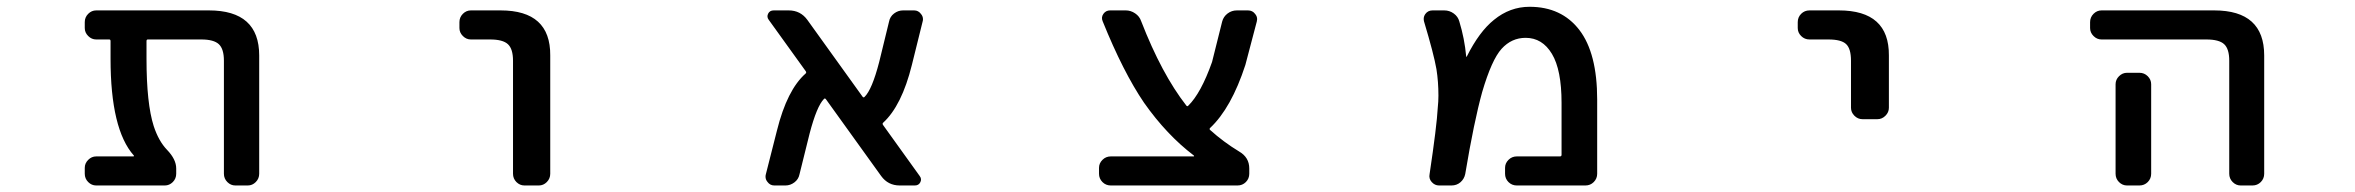

<svg xmlns="http://www.w3.org/2000/svg" viewBox="-20 -576 7040 574"><path d="M421.9 -458Q418 -458 418 -453.1V-400.4Q418 -266.6 439.5 -199.2Q454.1 -154.3 479.5 -127.9Q506.8 -99.6 506.8 -72.3V-56.6Q506.8 -42 496.6 -31.7Q486.3 -21.5 472.7 -21.5H267.6Q253.9 -21.5 243.7 -31.7Q233.4 -42 233.4 -56.6V-74.2Q233.4 -87.9 243.7 -98.1Q253.9 -108.4 267.6 -108.4H378.9Q379.9 -108.4 380.4 -109.4Q380.9 -110.4 379.9 -111.3Q310.5 -189.5 310.5 -400.4V-453.1Q310.5 -458 306.6 -458H267.6Q253.9 -458 243.7 -468.3Q233.4 -478.5 233.4 -492.2V-509.8Q233.4 -524.4 243.7 -534.7Q253.9 -544.9 267.6 -544.9H604.5Q754.9 -544.9 754.9 -410.2V-56.6Q754.9 -42 744.6 -31.7Q734.4 -21.5 720.7 -21.5H683.6Q669.9 -21.5 659.7 -31.7Q649.4 -42 649.4 -56.6V-394.5Q649.4 -429.7 634.3 -443.8Q619.1 -458 582 -458Z M1387.7 -458Q1374 -458 1363.8 -468.3Q1353.5 -478.5 1353.5 -492.2V-509.8Q1353.5 -524.4 1363.8 -534.7Q1374 -544.9 1387.7 -544.9H1476.6Q1626 -544.9 1625 -410.2V-56.6Q1625 -42 1614.7 -31.7Q1604.5 -21.5 1590.8 -21.5H1547.9Q1534.2 -21.5 1523.9 -31.7Q1513.7 -42 1513.7 -56.6V-394.5Q1513.7 -429.7 1498.5 -443.8Q1483.4 -458 1445.3 -458Z M2729.5 -49.8Q2736.3 -41 2731.4 -31.2Q2726.6 -21.5 2714.8 -21.5H2669.9Q2634.8 -21.5 2614.3 -49.8L2449.2 -279.3Q2446.3 -283.2 2443.4 -280.3Q2421.9 -258.8 2400.4 -176.8L2370.1 -54.7Q2367.2 -40 2355 -30.8Q2342.8 -21.5 2328.1 -21.5H2294.9Q2282.2 -21.5 2274.4 -32.2Q2268.6 -39.1 2268.6 -47.9Q2268.6 -51.8 2269.5 -54.7L2302.7 -185.5Q2333 -307.6 2388.7 -356.4Q2391.6 -359.4 2388.7 -363.3L2278.3 -516.6Q2271.5 -525.4 2276.4 -535.2Q2281.2 -544.9 2293 -544.9H2337.9Q2373 -544.9 2393.6 -516.6L2558.6 -287.1Q2561.5 -283.2 2564.5 -286.1Q2586.9 -307.6 2608.4 -390.6L2637.7 -510.7Q2640.6 -526.4 2652.8 -535.6Q2665 -544.9 2679.7 -544.9H2712.9Q2725.6 -544.9 2733.4 -534.2Q2739.3 -527.3 2739.3 -518.6Q2739.3 -514.6 2738.3 -511.7L2706.1 -381.8Q2675.8 -259.8 2620.1 -209Q2617.2 -206.1 2620.1 -202.1Z M3548.8 -108.4Q3549.8 -108.4 3549.8 -109.4Q3549.8 -110.4 3548.8 -111.3Q3467.8 -172.9 3400.4 -268.6Q3337.9 -360.4 3276.4 -512.7Q3271.5 -524.4 3278.8 -534.7Q3286.1 -544.9 3298.8 -544.9H3345.7Q3360.4 -544.9 3373.5 -536.1Q3386.7 -527.3 3391.6 -512.7Q3453.1 -354.5 3526.4 -260.7Q3529.3 -256.8 3532.2 -259.8Q3570.3 -296.9 3603.5 -390.6L3633.8 -511.7Q3637.7 -526.4 3649.9 -535.6Q3662.1 -544.9 3677.7 -544.9H3710.9Q3724.6 -544.9 3732.4 -534.2Q3738.3 -527.3 3738.3 -518.6Q3738.3 -515.6 3737.3 -511.7L3703.1 -381.8Q3661.1 -252.9 3597.7 -193.4Q3594.7 -190.4 3597.7 -187.5Q3637.7 -151.4 3684.6 -123Q3714.8 -105.5 3714.8 -72.3V-56.6Q3714.8 -42 3704.6 -31.7Q3694.3 -21.5 3679.7 -21.5H3300.8Q3286.1 -21.5 3275.9 -31.7Q3265.6 -42 3265.6 -56.6V-74.2Q3265.6 -87.9 3275.9 -98.1Q3286.1 -108.4 3300.8 -108.4Z M4363.3 -407.2Q4363.3 -406.2 4364.3 -406.2Q4365.2 -406.2 4365.2 -407.2Q4402.3 -481.4 4446.3 -516.6Q4494.1 -555.7 4552.7 -555.7Q4648.4 -555.7 4701.7 -486.3Q4754.9 -417 4754.9 -278.3V-56.6Q4754.9 -42 4744.6 -31.7Q4734.4 -21.5 4719.7 -21.5H4514.6Q4500 -21.5 4489.7 -31.7Q4479.5 -42 4479.5 -56.6V-74.2Q4479.5 -87.9 4489.7 -98.1Q4500 -108.4 4514.6 -108.4H4643.6Q4648.4 -108.4 4648.4 -113.3V-268.6Q4648.4 -367.2 4619.6 -415Q4590.8 -462.9 4541 -462.9Q4499 -462.9 4469.2 -430.2Q4439.5 -397.5 4411.1 -300.8Q4386.7 -212.9 4360.4 -55.7Q4357.4 -41 4346.2 -31.2Q4335 -21.5 4319.3 -21.5H4282.2Q4269.5 -21.5 4260.3 -31.7Q4251 -42 4253.9 -55.7Q4275.4 -199.2 4278.3 -253.9Q4280.3 -272.5 4280.3 -290Q4280.3 -332 4274.4 -369.1Q4266.6 -414.1 4237.3 -511.7Q4236.3 -515.6 4236.3 -519.5Q4236.3 -527.3 4241.2 -534.2Q4249 -544.9 4262.7 -544.9H4297.9Q4313.5 -544.9 4326.2 -535.6Q4338.9 -526.4 4342.8 -511.7Q4358.4 -460.9 4363.3 -407.2Z M5389.6 -458Q5375 -458 5364.7 -468.3Q5354.5 -478.5 5354.5 -492.2V-509.8Q5354.5 -524.4 5364.7 -534.7Q5375 -544.9 5389.6 -544.9H5477.5Q5627.9 -544.9 5627 -410.2V-253.9Q5627 -240.2 5616.7 -230Q5606.4 -219.7 5592.8 -219.7H5547.9Q5534.2 -219.7 5523.9 -230Q5513.7 -240.2 5513.7 -253.9V-394.5Q5513.7 -430.7 5499 -444.3Q5484.4 -458 5446.3 -458Z M6262.7 -458Q6249 -458 6238.8 -468.3Q6228.5 -478.5 6228.5 -492.2V-509.8Q6228.5 -524.4 6238.8 -534.7Q6249 -544.9 6262.7 -544.9H6599.6Q6749 -544.9 6749 -410.2V-56.6Q6749 -42 6738.8 -31.7Q6728.5 -21.5 6713.9 -21.5H6678.7Q6665 -21.5 6654.8 -31.7Q6644.5 -42 6644.5 -56.6V-394.5Q6644.5 -429.7 6629.4 -443.8Q6614.3 -458 6576.2 -458ZM6376 -358.4Q6390.6 -358.4 6400.9 -348.1Q6411.1 -337.9 6411.1 -324.2V-124V-56.6Q6411.1 -42 6400.9 -31.7Q6390.6 -21.5 6376 -21.5H6338.9Q6325.2 -21.5 6314.9 -31.7Q6304.7 -42 6304.7 -56.6V-124V-324.2Q6304.7 -337.9 6314.9 -348.1Q6325.2 -358.4 6338.9 -358.4Z"/></svg>

Font: Gen Jyuu Gothic L Monospace Medium
Style: Regular
Weight: 500
Designer: [Source Han Sans]
Ryoko NISHIZUKA  (kana & ideographs); Paul D. Hunt (Latin, Greek & Cyrillic); Wenlong ZHANG  (bopomofo
Version: Version 1.002.20150607